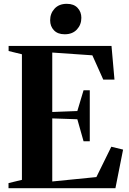

<svg xmlns="http://www.w3.org/2000/svg" viewBox="-20 -983 676 1003"><path d="M94.5 -43.5V-699.5L25 -716.5V-743H562.5L578 -567H519.5L462.5 -694L253 -708.5V-398L384 -403L416.5 -511.5H449V-245H416.5L384 -360L253 -364.5V-35L483.5 -58L561.5 -216.5L623 -201.5L583 0H24.5V-26.5ZM317.5 -804Q281.5 -804 261.8 -824.8Q242 -845.5 242 -877Q242 -913 265.2 -938Q288.5 -963 328.5 -963H329.5Q365.5 -963 385.2 -942Q405 -921 405 -890Q405 -854 381.8 -829Q358.5 -804 318.5 -804Z"/></svg>

Font: Merriweather 120pt
Style: Bold
Weight: 700
Designer: Eben Sorkin
Foundry: Eben Sorkin
Version: Version 2.100